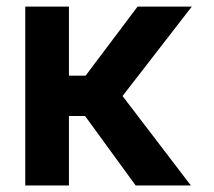

<svg xmlns="http://www.w3.org/2000/svg" viewBox="-20 -566 652 586"><path d="M394 0 239.7 -211.9H190.4V0H57.1V-545.9H190.4V-335H241.2L399.9 -545.9H565.4L354 -272.9L562.5 0Z"/></svg>

Font: Inter Tight SemiBold
Style: Regular
Weight: 600
Designer: Rasmus Andersson
Foundry: rsms
Version: Version 3.004; ttfautohint (v1.8.4.7-5d5b)